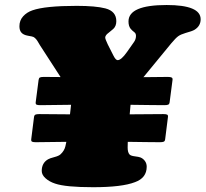

<svg xmlns="http://www.w3.org/2000/svg" viewBox="-20 -741 832 777"><path d="M493.7 -530.3 522.5 -571.3Q530.3 -582.5 530.3 -595.7Q530.3 -605.5 523.9 -610.4Q514.2 -617.7 508.3 -625Q500 -635.7 500 -654.3Q500 -720.7 654.3 -720.7Q792 -720.7 792 -663.1Q792 -635.3 766.6 -620.1Q757.3 -614.7 730.5 -607.4Q710.9 -601.6 700.9 -594.2Q690.9 -586.9 673.3 -565.9L560.5 -428.7Q649.4 -429.7 659.2 -429.7Q670.4 -429.7 674.8 -427.2Q679.2 -424.8 678.2 -417.5L666.5 -327.6Q665.5 -319.8 660.9 -317.6Q656.2 -315.4 645 -315.4Q632.8 -315.4 586.2 -315.9Q539.6 -316.4 508.3 -316.9Q507.3 -306.6 504.9 -278.3Q629.9 -279.3 641.1 -279.3Q652.3 -279.3 656.5 -277.1Q660.6 -274.9 659.7 -267.6L648.4 -177.7Q647.5 -169.9 642.8 -167.7Q638.2 -165.5 627 -165.5Q615.2 -165.5 571 -166Q526.9 -166.5 497.1 -167Q496.6 -158.2 496.6 -144Q496.6 -124 504.4 -115.7Q509.3 -110.4 525.4 -108.4Q541.5 -106.4 547.9 -104Q559.1 -99.6 566.4 -89.6Q573.7 -79.6 573.7 -66.4Q573.7 -21 526.4 -3.9Q473.6 16.6 356.9 16.6Q245.6 16.6 203.1 2Q180.2 -5.4 164.6 -19.3Q148.9 -33.2 148.9 -49.3Q148.9 -81.5 174.3 -96.2Q181.6 -100.6 199.7 -105.2Q217.8 -109.9 224.6 -116.2Q240.2 -130.4 244.6 -148.9Q247.1 -159.7 248.5 -167Q166.5 -165.5 125 -165.5Q113.8 -165.5 109.6 -167.7Q105.5 -169.9 106.4 -177.7L117.7 -267.6Q118.7 -274.9 123.3 -277.1Q127.9 -279.3 139.2 -279.3Q153.8 -279.3 263.2 -278.3Q264.2 -285.2 265.6 -298.8Q267.1 -312.5 267.6 -316.9Q185.1 -315.4 143.1 -315.4Q131.8 -315.4 127.7 -317.6Q123.5 -319.8 124.5 -327.6L136.2 -417.5Q137.2 -425.3 141.6 -427.5Q146 -429.7 157.2 -429.7Q195.8 -429.7 225.1 -429.2L141.6 -558.1Q140.6 -559.1 136 -567.6Q131.3 -576.2 126.5 -582Q121.6 -587.9 115.7 -591.3Q112.3 -593.3 93.3 -596.4Q74.2 -599.6 65.9 -609.9Q58.6 -618.7 58.6 -634.8Q58.6 -658.2 73.5 -674.8Q88.4 -691.4 111.3 -699.2Q162.6 -717.3 290.5 -717.3Q366.7 -717.3 406.7 -707Q450.7 -695.3 450.7 -655.3Q450.7 -635.3 438.5 -624Q434.1 -619.6 425 -612.8Q416 -606 413.6 -603.5Q405.8 -595.7 405.8 -588.9Q405.8 -583 416 -561.5L439 -516.1Q448.2 -497.6 456.1 -497.6Q470.7 -497.6 493.7 -530.3Z"/></svg>

Font: Cooper* Black
Style: Italic
Weight: 900
Italic angle: -7°
Designer: Owen Earl
Foundry: indestructible type*
Version: Version 0.001